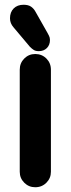

<svg xmlns="http://www.w3.org/2000/svg" viewBox="-20 -762 297 807"><path d="M63 -469Q63 -497 82 -516Q101 -535 128 -535Q156 -535 175 -516Q194 -497 194 -469V-40Q194 -13 175 6Q156 25 128 25Q101 25 82 6Q63 -13 63 -40ZM79 -742Q99 -742 110.5 -734Q122 -726 129 -713L180 -623Q182 -619 186 -611.5Q190 -604 190 -594Q190 -573 177 -560Q164 -547 143 -547Q130 -547 122 -552Q114 -557 106 -565L37 -647Q22 -664 22 -685Q22 -711 37.5 -726.5Q53 -742 79 -742Z"/></svg>

Font: Varela Round Precious
Style: Bold
Weight: 700
Version: Version 1.000